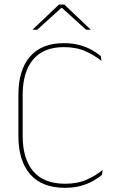

<svg xmlns="http://www.w3.org/2000/svg" viewBox="-20 -844 538 872"><path d="M275.5 9Q170 9 116.8 -52.8Q63.5 -114.5 63.5 -226.5V-413Q63.5 -525.5 116 -586.8Q168.5 -648 270.5 -648Q310 -648 342.2 -639Q374.5 -630 398.5 -616.2Q422.5 -602.5 438 -589L441 -567Q411 -592 369 -611Q327 -630 270.5 -630Q178 -630 130.5 -573.8Q83 -517.5 83 -413V-226.5Q83 -122.5 131.2 -66Q179.5 -9.5 275.5 -9.5Q332 -9.5 373.8 -28Q415.5 -46.5 446 -72.5L443.5 -50.5Q428 -36.5 403.8 -22.8Q379.5 -9 347.5 0Q315.5 9 275.5 9ZM248 -823.5H272L392 -709.5V-709H371L261.5 -808H258.5L149 -709H128V-709.5Z"/></svg>

Font: Anek Latin Thin
Style: Regular
Weight: 250
Designer: Yesha Goshar
Foundry: Ek Type
Version: Version 1.003